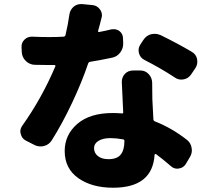

<svg xmlns="http://www.w3.org/2000/svg" viewBox="-20 -839 1040 926"><path d="M905.3 -588.9Q925.8 -577.1 930.7 -553.7Q931.6 -546.9 931.6 -541Q931.6 -524.4 921.9 -509.8L901.4 -479.5Q887.7 -460 865.2 -456.1Q859.4 -455.1 854.5 -455.1Q836.9 -455.1 822.3 -465.8Q753.9 -510.7 676.8 -549.8Q656.2 -560.5 650.4 -582Q648.4 -589.8 648.4 -596.7Q648.4 -610.4 656.2 -623L670.9 -645.5Q684.6 -667 708 -673.8Q717.8 -675.8 726.6 -675.8Q740.2 -675.8 753.9 -669.9Q835.9 -629.9 905.3 -588.9ZM516.6 -697.3Q522.5 -698.2 528.3 -698.2Q543 -698.2 555.7 -689.5Q573.2 -675.8 573.2 -654.3L574.2 -631.8Q575.2 -606.4 560.1 -585.9Q544.9 -565.4 519.5 -560.5Q468.8 -549.8 415 -541Q408.2 -540 405.3 -533.2Q375 -443.4 328.1 -343.8Q281.2 -244.1 229.5 -162.1Q216.8 -141.6 192.4 -134.8Q183.6 -132.8 175.8 -132.8Q160.2 -132.8 146.5 -139.6L104.5 -161.1Q85 -170.9 80.1 -193.4Q78.1 -199.2 78.1 -205.1Q78.1 -219.7 87.9 -233.4Q181.6 -365.2 247.1 -519.5Q248 -521.5 246.6 -523.4Q245.1 -525.4 243.2 -525.4Q234.4 -525.4 217.8 -525.4Q180.7 -525.4 147.5 -526.4Q123 -527.3 105 -544.4Q86.9 -561.5 85 -586.9L84 -609.4Q82 -631.8 97.7 -647.5Q112.3 -662.1 132.8 -662.1Q134.8 -662.1 136.7 -662.1Q180.7 -660.2 216.8 -660.2Q252 -660.2 287.1 -662.1Q293.9 -663.1 295.9 -669.9Q307.6 -718.8 314.5 -767.6Q317.4 -791 335 -806.6Q350.6 -819.3 370.1 -819.3Q373 -819.3 376 -819.3L425.8 -814.5Q448.2 -812.5 461.9 -793.9Q471.7 -780.3 471.7 -765.6Q471.7 -759.8 469.7 -752.9Q461.9 -720.7 453.1 -690.4Q452.1 -687.5 454.1 -685.5Q456.1 -683.6 458 -684.6Q489.3 -690.4 516.6 -697.3ZM580.1 -159.2Q580.1 -166 573.2 -167Q540 -172.9 512.7 -172.9Q476.6 -172.9 455.1 -159.7Q433.6 -146.5 433.6 -125Q433.6 -100.6 452.6 -85.9Q471.7 -71.3 502.9 -71.3Q544.9 -71.3 562.5 -93.8Q580.1 -116.2 580.1 -159.2ZM567.4 -444.3Q567.4 -465.8 582 -482.4Q597.7 -499 622.1 -499H657.2Q680.7 -499 696.8 -481.9Q712.9 -464.8 713.9 -441.4Q713.9 -435.5 714.8 -360.4Q715.8 -351.6 719.7 -264.6Q719.7 -256.8 726.6 -253.9Q808.6 -221.7 880.9 -165Q900.4 -150.4 904.3 -125Q905.3 -120.1 905.3 -114.3Q905.3 -95.7 894.5 -79.1L876 -47.9Q864.3 -29.3 842.8 -26.4Q838.9 -25.4 835 -25.4Q817.4 -25.4 803.7 -38.1Q765.6 -71.3 732.4 -95.7Q730.5 -96.7 728 -95.7Q725.6 -94.7 725.6 -92.8Q715.8 66.4 525.4 66.4Q422.9 66.4 357.4 20Q292 -26.4 292 -110.4Q292 -188.5 352.5 -241.2Q413.1 -293.9 523.4 -293.9Q545.9 -293.9 567.4 -292Q575.2 -291 574.2 -297.9Q567.4 -435.5 567.4 -444.3Z"/></svg>

Font: Gen Jyuu Gothic Heavy
Style: Bold
Weight: 900
Designer: [Source Han Sans]
Ryoko NISHIZUKA  (kana & ideographs); Paul D. Hunt (Latin, Greek & Cyrillic); Wenlong ZHANG  (bopomofo
Version: Version 1.002.20150607